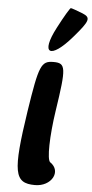

<svg xmlns="http://www.w3.org/2000/svg" viewBox="-68 -1171 556 1159"><g transform="rotate(5 210.0 -591.5)"><path d="M107 -492C50 -117 63 -50 190 -50C290 -50 343 -146 270 -195C249 -209 252 -352 276 -510C316 -772 313 -800 237 -800C162 -800 150 -771 107 -492ZM239 -1008C151 -841 215 -813 343 -962C433 -1066 439 -1086 385 -1108C349 -1122 318 -1133 313 -1133C308 -1133 276 -1079 239 -1008Z"/></g></svg>

Font: Hussar Skorodowane
Style: Ky
Weight: 700
Foundry: Cannot Into Space Fonts
Version: Version 0.892